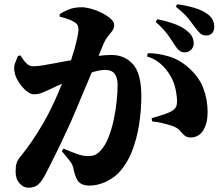

<svg xmlns="http://www.w3.org/2000/svg" viewBox="-20 -826 1040 898"><path d="M112 52Q90 52 71.5 31.5Q53 11 53 -23Q53 -50 58 -64.5Q63 -79 79 -98Q102 -126 128.5 -164.5Q155 -203 181.5 -248.5Q208 -294 230 -342Q252 -389 270 -434Q239 -421 215 -409Q194 -399 176.5 -392Q159 -385 137 -385Q122 -385 102.5 -401.5Q83 -418 67.5 -442Q52 -466 48 -489Q44 -514 50.5 -531Q57 -548 64 -564L75 -567Q92 -541 105 -528.5Q118 -516 136 -516Q153 -516 178 -520Q203 -524 235 -530Q267 -536 304 -543Q308 -544 312 -544Q321 -572 328 -595Q337 -628 342 -652Q347 -676 347 -688Q347 -699 343.5 -707Q340 -715 332 -720Q319 -729 300 -736Q281 -743 259 -748V-760Q276 -771 301 -781.5Q326 -792 363 -792Q381 -792 406.5 -785Q432 -778 456.5 -765.5Q481 -753 497.5 -738.5Q514 -724 514 -709Q514 -694 505 -681.5Q496 -669 484.5 -655.5Q473 -642 465 -623Q456 -602 441 -565Q441 -565 442 -565Q476 -569 501 -569Q563 -569 602 -525.5Q641 -482 641 -376Q641 -311 630.5 -243.5Q620 -176 596.5 -116.5Q573 -57 532 -15Q507 10 471 26Q435 42 397 42Q366 42 349.5 26Q333 10 324 -35Q322 -46 318 -55Q314 -64 303 -78Q292 -92 269 -119L277 -131Q314 -115 341.5 -105.5Q369 -96 390 -96Q415 -96 427.5 -103Q440 -110 451 -122Q472 -145 487 -182.5Q502 -220 511.5 -264Q521 -308 525.5 -351Q530 -394 530 -429Q530 -462 516.5 -480.5Q503 -499 471 -499Q450 -499 418 -490Q413 -489 409 -487Q406 -481 404 -475Q384 -428 365 -382.5Q346 -337 332 -304Q317 -268 297.5 -225.5Q278 -183 257.5 -140.5Q237 -98 219 -62.5Q201 -27 189 -4Q170 30 153.5 41Q137 52 112 52ZM873 -183Q854 -183 843.5 -192Q833 -201 823.5 -213Q814 -225 796 -233Q785 -238 767 -243Q749 -248 729.5 -252.5Q710 -257 692 -258L689 -273Q712 -280 727 -284.5Q742 -289 752.5 -293Q763 -297 773 -301Q790 -309 799 -319.5Q808 -330 808 -351Q808 -374 801.5 -407.5Q795 -441 776 -473Q757 -505 730.5 -528Q704 -551 668 -562L671 -577Q714 -578 766.5 -563Q819 -548 860 -511Q910 -468 930.5 -414.5Q951 -361 951 -302Q951 -250 931 -217Q911 -184 873 -183ZM843 -581Q830 -581 819.5 -589Q809 -597 798 -614Q785 -635 765 -663Q745 -691 708 -724L716 -736Q760 -727 797.5 -713.5Q835 -700 860 -677Q875 -664 880.5 -650.5Q886 -637 886 -623Q886 -606 874 -593.5Q862 -581 843 -581ZM944 -660Q928 -660 917.5 -669Q907 -678 893 -697Q881 -714 862.5 -737.5Q844 -761 802 -795L809 -806Q854 -800 890 -789Q926 -778 948 -762Q967 -749 974.5 -733.5Q982 -718 982 -700Q982 -682 972 -671Q962 -660 944 -660Z"/></svg>

Font: Noto Serif HK ExtraLight Black
Style: Regular
Weight: 900
Version: Version 2.002-H1;hotconv 1.1.0;makeotfexe 2.6.0